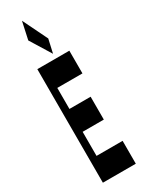

<svg xmlns="http://www.w3.org/2000/svg" viewBox="-264 -1059 823 1091"><g transform="rotate(-30 147.0 -513.5)"><path d="M51 -745V0H267V-150H96V-308H235V-458H96V-596H261V-745ZM88 -912 172 -776 192 -865 113 -1027Z"/></g></svg>

Font: 寒蝉无机体 CompactMedium
Style: Regular
Weight: 500
Width: 3
Designer: ChillTanhei {Warren2060}; 
Source Han Sans {Ryoko NISHIZUKA 西塚涼子 (kana, bopomofo & ideographs); Paul D. Hunt (Latin, Gre
Foundry: ChillType&Adobe
Version: Version 1.000;Glyphs 3.1.1 (3135)